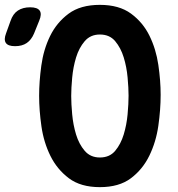

<svg xmlns="http://www.w3.org/2000/svg" viewBox="-111 -760 731 790"><path d="M29 -622Q18 -596 -1 -583Q-20 -570 -49 -570Q-78 -570 -87 -583.5Q-96 -597 -86 -623L-68 -673Q-58 -703 -37.5 -716.5Q-17 -730 13 -730Q43 -730 52.5 -716Q62 -702 50 -674ZM300 -112Q340 -112 363 -139.5Q386 -167 398 -206.5Q410 -246 414 -289.5Q418 -333 418 -366Q418 -398 414 -441.5Q410 -485 398 -524Q386 -563 363 -590.5Q340 -618 300 -618Q261 -618 237.5 -590.5Q214 -563 202 -523.5Q190 -484 186 -440.5Q182 -397 182 -365Q182 -333 186 -289.5Q190 -246 202 -206.5Q214 -167 237.5 -139.5Q261 -112 300 -112ZM300 10Q221 10 172.5 -26.5Q124 -63 96.5 -118.5Q69 -174 59.5 -240Q50 -306 50 -366Q50 -424 59 -490Q68 -556 95 -611.5Q122 -667 171 -703.5Q220 -740 300 -740Q379 -740 428 -704Q477 -668 504 -613Q531 -558 540.5 -493Q550 -428 550 -370Q550 -309 540.5 -242.5Q531 -176 503.5 -119.5Q476 -63 427.5 -26.5Q379 10 300 10Z"/></svg>

Font: Maple Mono
Style: Bold
Weight: 700
Monospace: yes
Designer: subframe7536
Version: Version 7.200